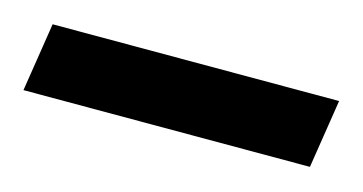

<svg xmlns="http://www.w3.org/2000/svg" viewBox="-29 -739 423 224"><g transform="rotate(15 182.5 -627.5)"><path d="M16 -669H362L349 -586H3Z"/></g></svg>

Font: Faustina VF Beta
Style: Regular
Weight: 400
Designer: Alfonso Garcia
Foundry: Omnibus-Type
Version: Version 1.006